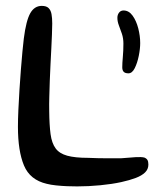

<svg xmlns="http://www.w3.org/2000/svg" viewBox="-20 -628 555 669"><path d="M143 12.5Q84.5 -1 63.5 -51.5Q42.5 -102 42.5 -186Q42.5 -211.5 44 -244.8Q45.5 -278 47.8 -314.5Q50 -351 52.8 -385.8Q55.5 -420.5 58.2 -448.8Q61 -477 63 -494Q71 -556.5 85.5 -582Q100 -607.5 125.5 -607.5Q141.5 -607.5 149.2 -600Q157 -592.5 159.5 -578.8Q162 -565 162 -546Q162 -529.5 161 -507.2Q160 -485 158.8 -458.8Q157.5 -432.5 156 -404Q154.5 -375.5 153.5 -347Q152.5 -318.5 151.8 -291.5Q151 -264.5 151.5 -240.5Q152 -192 156.2 -160.5Q160.5 -129 173.8 -111Q187 -93 214.2 -85.5Q241.5 -78 287.5 -78Q321 -76.5 351.2 -76.5Q381.5 -76.5 401.5 -76.5Q434.5 -79.5 454 -80.5Q473.5 -81.5 483 -79Q490.5 -76 493.8 -70.5Q497 -65 497 -54.5Q497 -38.5 485.5 -27.2Q474 -16 453 -8Q432 0 402.5 6.5Q370.5 13.5 329.5 17.5Q288.5 21.5 249 21.5Q233.5 21.5 214 20.8Q194.5 20 175.5 18Q156.5 16 143 12.5ZM427.5 -372.5Q416 -372.5 411 -377.8Q406 -383 406 -393.5Q406 -407.5 408 -429.5Q410 -451.5 410 -476Q410 -494.5 404.8 -510.2Q399.5 -526 394.2 -539.5Q389 -553 389 -566Q389 -576.5 394.8 -584Q400.5 -591.5 410.5 -591.5Q429 -591.5 442 -573.5Q455 -555.5 461.8 -529Q468.5 -502.5 468.5 -478Q468.5 -458 463.5 -433.2Q458.5 -408.5 449.5 -390.5Q440.5 -372.5 427.5 -372.5Z"/></svg>

Font: Gluten Light
Style: Regular
Weight: 300
Designer: Tyler Finck
Foundry: Etcetera Type Company
Version: Version 1.300